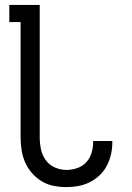

<svg xmlns="http://www.w3.org/2000/svg" viewBox="-20 -755 540 783"><path d="M251 8Q225 8 199 3Q173 -2 150.5 -15.5Q128 -29 110.5 -49Q93 -69 82.5 -93Q72 -117 68 -143Q64 -169 64 -195V-665H18V-735H142V-195Q142 -171 147 -146.5Q152 -122 166.5 -102Q181 -82 204 -72Q227 -62 251 -62Q273 -62 295 -69.5Q317 -77 332 -93.5Q347 -110 353.5 -132Q360 -154 360 -176V-180H438V-174Q438 -149 432.5 -125Q427 -101 415.5 -79Q404 -57 386 -40Q368 -23 346 -12Q324 -1 300 3.5Q276 8 251 8Z"/></svg>

Font: Iosevka
Style: Regular
Weight: 400
Monospace: yes
Designer: Belleve Invis
Foundry: Belleve Invis
Version: Version 33.2.3; ttfautohint (v1.8.4)